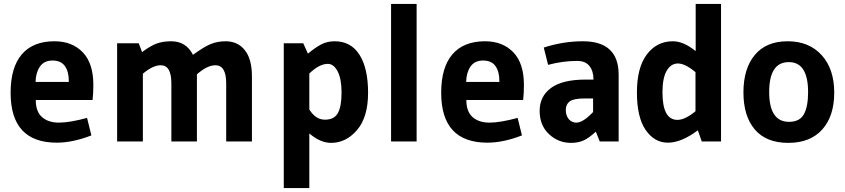

<svg xmlns="http://www.w3.org/2000/svg" viewBox="-20 -720 4298 977"><path d="M445 -31Q350 6 269 6Q34 6 34 -248Q34 -377 91 -443.5Q148 -510 257 -510Q347 -510 401 -454Q455 -398 455 -288Q455 -244 451 -211H162Q162 -152 194 -124Q226 -96 280 -96Q334 -96 423 -120ZM330 -303V-310Q330 -356 310 -384Q290 -412 247 -412Q204 -412 183 -381Q162 -350 161 -303Z M707 0H576V-500H686L703 -455Q746 -487 777.5 -498.5Q809 -510 851 -510Q927 -510 962 -441Q1018 -482 1052.5 -496Q1087 -510 1128 -510Q1190 -510 1226 -464.5Q1262 -419 1262 -331V0H1131V-296Q1131 -388 1076 -388Q1035 -388 982 -342V0H852V-296Q852 -388 798 -388Q758 -388 707 -345Z M1554 237H1424V-500H1523L1547 -447Q1584 -478 1614.5 -494Q1645 -510 1683 -510Q1766 -510 1809.5 -441Q1853 -372 1853 -248Q1853 -124 1797 -58.5Q1741 7 1665 7Q1610 7 1554 -41ZM1554 -346V-163Q1586 -111 1633.5 -111Q1681 -111 1699.5 -145Q1718 -179 1718 -249Q1718 -319 1698 -357Q1678 -395 1648 -395Q1605 -395 1554 -346Z M2100 0H1970V-700H2100Z M2636 -31Q2541 6 2460 6Q2225 6 2225 -248Q2225 -377 2282 -443.5Q2339 -510 2448 -510Q2538 -510 2592 -454Q2646 -398 2646 -288Q2646 -244 2642 -211H2353Q2353 -152 2385 -124Q2417 -96 2471 -96Q2525 -96 2614 -120ZM2521 -303V-310Q2521 -356 2501 -384Q2481 -412 2438 -412Q2395 -412 2374 -381Q2353 -350 2352 -303Z M3032 0 3012 -50Q2977 -18 2950 -5.5Q2923 7 2885 7Q2821 7 2773.5 -37.5Q2726 -82 2726 -156Q2726 -230 2784 -272.5Q2842 -315 2959 -315H3000Q3000 -358 2979.5 -384Q2959 -410 2917 -410Q2844 -410 2769 -390L2747 -478Q2846 -510 2946 -510Q3128 -510 3128 -340V0ZM2998 -219H2955Q2899 -219 2879 -204Q2859 -189 2859 -160.5Q2859 -132 2874 -114Q2889 -96 2913 -96Q2947 -96 2998 -150Z M3649 0H3551L3531 -57Q3447 6 3378.5 6Q3310 6 3265.5 -58.5Q3221 -123 3221 -249.5Q3221 -376 3271.5 -443Q3322 -510 3404 -510Q3458 -510 3520 -460V-700H3649ZM3519 -154V-353Q3466 -397 3430 -397Q3394 -397 3372.5 -360Q3351 -323 3351 -250Q3351 -110 3427 -110Q3466 -110 3519 -154Z M4225 -249Q4225 -129 4164 -61Q4103 7 3991 7Q3879 7 3821 -61Q3763 -129 3763 -250Q3763 -371 3821 -440.5Q3879 -510 3988 -510Q4097 -510 4161 -439.5Q4225 -369 4225 -249ZM4092 -251Q4092 -404 3994 -404Q3894 -404 3894 -252Q3894 -100 3995 -100Q4049 -100 4070.5 -138.5Q4092 -177 4092 -251Z"/></svg>

Font: Gudea
Style: Bold
Weight: 700
Designer: Agustina Mingote
Foundry: Agustina Mingote
Version: Version 1.002